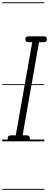

<svg xmlns="http://www.w3.org/2000/svg" viewBox="-25 -1250 434 1698"><path d="M72.5 0Q54.5 0 48.8 -7.2Q43 -14.5 43 -26Q43 -38.5 48.8 -45.8Q54.5 -53 72.5 -53H114.5L260 -877H230Q211.5 -877 205.2 -884.8Q199 -892.5 199 -903.5Q199 -915 205 -921.8Q211 -928.5 230 -928.5H360Q378.5 -928.5 384 -921.8Q389.5 -915 389.5 -903.5Q389.5 -892.5 383.8 -884.8Q378 -877 360 -877H320L175 -53H208.5Q227.5 -53 233.5 -45.8Q239.5 -38.5 239.5 -26Q239.5 -14.5 233.5 -7.2Q227.5 0 208.5 0ZM72.5 0Q54.5 0 48.8 -7.2Q43 -14.5 43 -26Q43 -38.5 48.8 -45.8Q54.5 -53 72.5 -53H114.5L260 -877H230Q211.5 -877 205.2 -884.8Q199 -892.5 199 -903.5Q199 -915 205 -921.8Q211 -928.5 230 -928.5H360Q378.5 -928.5 384 -921.8Q389.5 -915 389.5 -903.5Q389.5 -892.5 383.8 -884.8Q378 -877 360 -877H320L175 -53H208.5Q227.5 -53 233.5 -45.8Q239.5 -38.5 239.5 -26Q239.5 -14.5 233.5 -7.2Q227.5 0 208.5 0ZM-5 420.5H366.5V428.5H-5ZM-5 -16H366.5V0H-5ZM-5 -505.5H366.5V-497.5H-5ZM-5 -1230H366.5V-1222H-5Z"/></svg>

Font: Edu VIC WA NT Pre Guide
Style: Regular
Weight: 400
Designer: Tina and Corey Anderson, Eben Sorkin, Mirko Velimirovic
Foundry: Google for Education
Version: Version 1.000